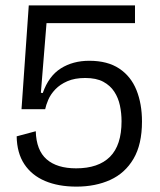

<svg xmlns="http://www.w3.org/2000/svg" viewBox="-20 -680 596 714"><path d="M264 14Q197 14 147.5 -7Q98 -28 70.5 -69.5Q43 -111 42 -173L113 -192Q115 -121 153.5 -87.5Q192 -54 263 -54Q346 -54 389 -97Q432 -140 432 -229Q432 -259 426 -287.5Q420 -316 405 -339Q390 -362 364 -376Q338 -390 297 -390Q258 -390 230.5 -378Q203 -366 185.5 -347.5Q168 -329 159.5 -309Q151 -289 148 -274H60L87 -660H482V-594H153L132 -335L139 -334Q161 -397 206 -425.5Q251 -454 312 -454Q380 -454 423.5 -425Q467 -396 487.5 -345Q508 -294 508 -228Q508 -143 476.5 -89.5Q445 -36 390 -11Q335 14 264 14Z"/></svg>

Font: Bricolage Grotesque 72pt Light
Style: Regular
Weight: 300
Designer: Mathieu Triay
Foundry: Atelier Triay
Version: Version 1.001;gftools[0.9.33.dev8+g029e19f]